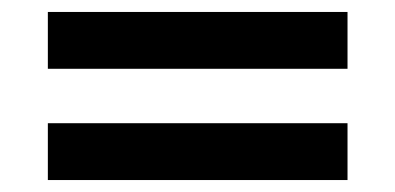

<svg xmlns="http://www.w3.org/2000/svg" viewBox="-20 -414 661 321"><path d="M60 -299V-394H561V-299ZM60 -113V-208H561V-113Z"/></svg>

Font: Atkinson Hyperlegible Next Medium
Style: Regular
Weight: 500
Designer: Elliott Scott, Megan Eiswerth, Linus Boman, Theodore Petrosky, Letters from Sweden
Foundry: Applied Design Works, Letters from Sweden
Version: Version 2.001